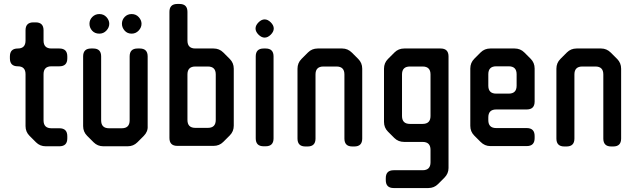

<svg xmlns="http://www.w3.org/2000/svg" viewBox="-20 -730 3218 970"><path d="M129 -44 162 -11Q182 9 211 9H280Q320 9 320 -31V-42Q320 -82 280 -82H240Q200 -82 200 -122V-355Q200 -395 240 -395H280Q320 -395 320 -435V-445Q320 -485 280 -485H240Q200 -485 200 -525V-577Q200 -617 160 -617H149Q109 -617 109 -577V-525Q109 -485 70 -485Q30 -485 30 -445V-435Q30 -395 70 -395Q109 -395 109 -355V-93Q109 -64 129 -44Z M453 -11Q473 9 502 9H625Q654 9 674 -11L706 -43Q728 -65 726 -93V-445Q726 -485 686 -485H675Q635 -485 635 -445V-122Q635 -82 595 -82H531Q491 -82 491 -122V-445Q491 -485 451 -485H440Q400 -485 400 -445V-93Q400 -64 420 -44ZM482 -560Q503 -560 517.5 -575.5Q532 -591 532 -610Q532 -628 518 -643.5Q504 -659 482 -659Q461 -659 446.5 -644.5Q432 -630 432 -610Q432 -590 445.5 -575Q459 -560 482 -560ZM645 -560Q666 -560 680.5 -575.5Q695 -591 695 -610Q695 -628 681 -643.5Q667 -659 645 -659Q624 -659 610 -644.5Q596 -630 596 -610Q596 -591 609.5 -575.5Q623 -560 645 -560Z M876 7H1059Q1088 7 1108 -13L1141 -46Q1161 -66 1161 -95V-383Q1161 -412 1141 -432L1108 -465Q1088 -485 1059 -485H967Q927 -485 927 -525V-670Q927 -710 887 -710H876Q836 -710 836 -670V-33Q836 7 876 7ZM927 -124V-354Q927 -394 967 -394H1030Q1070 -394 1070 -354V-124Q1070 -84 1030 -84H967Q927 -84 927 -124Z M1286 -555Q1301 -540 1317 -540Q1333 -540 1348 -555Q1363 -570 1363 -586Q1363 -602 1348 -617Q1333 -632 1317 -632Q1301 -632 1286 -617Q1271 -602 1271 -586Q1271 -570 1286 -555ZM1312 9H1322Q1362 9 1362 -31V-445Q1362 -485 1322 -485H1312Q1272 -485 1272 -445V-31Q1272 9 1312 9Z M1523 10H1534Q1574 10 1574 -30V-354Q1574 -394 1614 -394H1680Q1720 -394 1720 -354V-30Q1720 10 1760 10H1770Q1810 10 1810 -30V-383Q1810 -412 1790 -432L1758 -464Q1737 -485 1709 -485H1585Q1556 -485 1536 -465L1503 -432Q1483 -412 1483 -383V-30Q1483 10 1523 10Z M1929 180Q1929 220 1969 220H2144Q2173 220 2193 200L2225 168Q2246 147 2246 119V-445Q2246 -485 2206 -485H2022Q1993 -485 1973 -465L1940 -432Q1920 -412 1920 -383V-114Q1920 -85 1940 -65L1972 -33Q1992 -13 2022 -13H2115Q2155 -13 2155 27V90Q2155 130 2115 130H1969Q1929 130 1929 170ZM2011 -144V-354Q2011 -394 2051 -394H2115Q2155 -394 2155 -354V-144Q2155 -104 2115 -104H2051Q2011 -104 2011 -144Z M2408 -13Q2429 8 2457 8H2641Q2681 8 2681 -32V-43Q2681 -83 2641 -83H2487Q2447 -83 2447 -123V-137Q2447 -177 2487 -177H2641Q2681 -177 2681 -217V-384Q2681 -413 2661 -433L2629 -465Q2609 -485 2580 -485H2457Q2428 -485 2408 -465L2376 -433Q2356 -413 2356 -384V-94Q2356 -65 2376 -45ZM2447 -297V-355Q2447 -395 2487 -395H2550Q2590 -395 2590 -355V-297Q2590 -257 2550 -257H2487Q2447 -257 2447 -297Z M2831 10H2842Q2882 10 2882 -30V-354Q2882 -394 2922 -394H2988Q3028 -394 3028 -354V-30Q3028 10 3068 10H3078Q3118 10 3118 -30V-383Q3118 -412 3098 -432L3066 -464Q3045 -485 3017 -485H2893Q2864 -485 2844 -465L2811 -432Q2791 -412 2791 -383V-30Q2791 10 2831 10Z"/></svg>

Font: WDXL Lubrifont SC
Style: Regular
Weight: 400
Designer: [WDXL Lubrifont] Copyright 2020-2022 (c) NightFurySL2001, Skr-ZERO; [ZCOOL QingKe HuangYou] Copyright 2018-2022 (c) The 
Version: Version 2.001;hotconv 1.1.1;makeotfexe 2.6.0